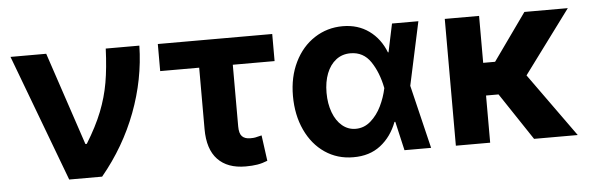

<svg xmlns="http://www.w3.org/2000/svg" viewBox="-41 -663 2497 800"><g transform="rotate(-5 1207.5 -263.0)"><path d="M21.5 -530.3H170.9L300.8 -141.6H306.6Q349.1 -210.4 372.3 -269.3Q395.5 -328.1 406 -388.2Q416.5 -448.2 419.9 -530.3H560.5Q557.6 -389.2 506.1 -252.7Q454.6 -116.2 358.4 0H220.7Z M1116.2 -417H941.4V-159.2Q941.4 -129.4 953.1 -117.4Q964.8 -105.5 987.3 -105.5Q1001.5 -105.5 1008.1 -106.9Q1014.6 -108.4 1035.2 -113.3L1049.8 -5.9Q1028.3 2.9 1007.3 6.3Q986.3 9.8 958 9.8Q882.3 9.8 841.6 -33Q800.8 -75.7 800.8 -160.2V-417H637.7V-530.3H1116.2Z M1179.7 -265.6Q1179.7 -344.7 1210 -406.5Q1240.2 -468.3 1293.2 -502.7Q1346.2 -537.1 1411.1 -537.1Q1474.6 -537.1 1521 -503.7Q1567.4 -470.2 1589.8 -412.1H1592.3L1617.2 -530.3H1727.5L1670.4 -265.1L1734.4 0H1623L1595.2 -121.1H1591.8Q1568.8 -60.5 1522.7 -24.7Q1476.6 11.2 1408.2 10.7Q1342.3 10.7 1290.3 -24.4Q1238.3 -59.6 1209 -122.6Q1179.7 -185.5 1179.7 -265.6ZM1428.7 -106.4Q1463.9 -106.4 1491.5 -130.6Q1519 -154.8 1536.4 -190.7Q1553.7 -226.6 1561.5 -263.7L1562 -265.1L1561.5 -266.6Q1548.8 -331.1 1518.3 -376.5Q1487.8 -421.9 1433.6 -421.9Q1398.9 -421.9 1373.3 -402.1Q1347.7 -382.3 1334 -347.2Q1320.3 -312 1320.3 -266.6Q1320.3 -220.7 1334 -184.1Q1347.7 -147.5 1372.3 -127Q1397 -106.4 1428.7 -106.4Z M1981.4 -334H2031.2L2170.9 -530.3H2352.5L2156.7 -266.1L2347.7 0H2165L2033.7 -197.3H1981.4V0H1837.9V-530.3H1981.4Z"/></g></svg>

Font: WEMIX Pretendard
Style: Bold
Weight: 700
Designer: Base glyphs from Inter by Rasmus Andersson; Hangeul glyphs from Noto Sans CJK(Source Han Sans) by Jang Soo-young and Kan
Foundry: Kil Hyung-jin
Version: Version 1.000